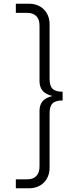

<svg xmlns="http://www.w3.org/2000/svg" viewBox="-20 -758 415 1030"><path d="M65 252H136C201 252 246 207 246 142V-149C246 -200 265 -219 316 -219V-266C265 -266 246 -285 246 -336V-628C246 -693 201 -738 136 -738H65V-689H126C169 -689 192 -664 192 -621V-323C192 -283 211 -254 262 -243C211 -232 192 -203 192 -163V135C192 179 169 204 126 204H65Z"/></svg>

Font: Gantari Light
Style: Regular
Weight: 300
Designer: Anugrah Pasau
Foundry: Lafontype
Version: Version 1.000